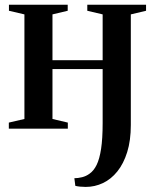

<svg xmlns="http://www.w3.org/2000/svg" viewBox="-20 -532 635 794"><path d="M334.5 241Q323 241 310.8 239.8Q298.5 238.5 291.5 236.5L287.5 205Q302.5 205 319.5 200.8Q336.5 196.5 350 186.5Q367.5 174.5 379.5 150.2Q391.5 126 398 83.8Q404.5 41.5 404.5 -23V-246.5H197V-40L260.5 -25V0H16.5V-25L81 -40V-472.5L17 -487.5V-512.5H260V-487.5L197 -472.5V-283H404.5V-472.5L341 -487.5V-512.5H584V-487.5L521 -472.5V-15Q521 49 506 97Q491 145 465.2 177Q439.5 209 405.8 225Q372 241 334.5 241Z"/></svg>

Font: Merriweather 120pt SemiBold
Style: Regular
Weight: 600
Version: Version 2.100